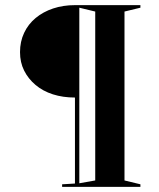

<svg xmlns="http://www.w3.org/2000/svg" viewBox="-20 -728 621 748"><path d="M527 -708V-698L465 -683V-25L527 -10V0H222V-10L272 -13V-348Q225 -348 186 -360.5Q147 -373 118.5 -397Q90 -421 74 -453Q58 -485 58 -525Q58 -566 74 -600Q90 -634 119 -658Q148 -682 187 -695Q226 -708 272 -708ZM289 -698V-14L351 -25V-683Z"/></svg>

Font: Kalnia
Style: Regular
Weight: 400
Designer: Frida Medrano
Foundry: Frida Medrano
Version: Version 1.105